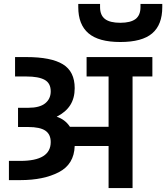

<svg xmlns="http://www.w3.org/2000/svg" viewBox="-20 -949 839 969"><path d="M25 0ZM749 -661V-563H649V0H528V-212H357Q354 -120 277 -80Q200 -40 83 -40H25V-137H83Q236 -137 236 -232Q236 -271 209 -289.5Q182 -308 122 -308H71V-405H123Q180 -405 208 -427.5Q236 -450 236 -488Q236 -529 205.5 -546Q175 -563 113 -563H56V-661H113Q238 -661 297.5 -624.5Q357 -588 357 -504Q357 -454 334.5 -418.5Q312 -383 266 -360Q309 -346 333 -309H528V-563H417V-661ZM375 -913V-929H485V-913Q485 -872 510 -853Q535 -834 587 -834Q639 -834 664 -853Q689 -872 689 -913V-929H799V-913Q799 -824 748 -780.5Q697 -737 587 -737Q478 -737 426.5 -781Q375 -825 375 -913Z"/></svg>

Font: Biryani
Style: Bold
Weight: 700
Designer: Dan Reynolds and Mathieu Reguer
Foundry: Dan Reynolds and Mathieu Reguer
Version: Version 1.004; ttfautohint (v1.1) -l 5 -r 5 -G 72 -x 0 -D la